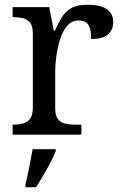

<svg xmlns="http://www.w3.org/2000/svg" viewBox="-20 -566 511 807"><path d="M33 0V-42H36Q59 -42 77.5 -47Q96 -52 107 -67.5Q118 -83 118 -114V-426Q118 -456 106.5 -470.5Q95 -485 76.5 -489.5Q58 -494 36 -494H33V-536H187L206 -437H211Q224 -467 239 -492Q254 -517 279 -531.5Q304 -546 348 -546Q403 -546 429.5 -527Q456 -508 456 -473Q456 -442 434.5 -422Q413 -402 363 -402Q363 -430 358 -447Q353 -464 341.5 -472Q330 -480 310 -480Q282 -480 263 -458Q244 -436 233 -402Q222 -368 217 -331.5Q212 -295 212 -266V-109Q212 -80 223.5 -65.5Q235 -51 253.5 -46.5Q272 -42 294 -42H322V0ZM87 208Q93 186 98 161Q103 136 108 110.5Q113 85 117 61H214V71Q205 92 191 119Q177 146 161 173Q145 200 131 221H87Z"/></svg>

Font: Noto Serif Sinhala
Style: Regular
Weight: 400
Designer: Jelle Bosma - Monotype Design Team
Foundry: Monotype Imaging Inc.
Version: Version 2.006